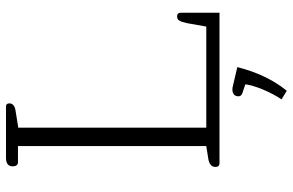

<svg xmlns="http://www.w3.org/2000/svg" viewBox="-184 -550 954 625"><g transform="rotate(-90 292.5 -238.0)"><path d="M61 -13Q61 -33 91 -37L129 -43V-656H76Q70 -656 66.5 -660.5Q63 -665 63 -673Q63 -695 91 -695H258Q268 -695 268 -684Q268 -668 245 -664L189 -655V-43H518L529 -105Q533 -124 537.5 -131Q542 -138 551 -138Q563 -138 563 -126V0H72Q67 0 64 -3.5Q61 -7 61 -13ZM281 202Q299 175 313 141.5Q327 108 330 84L300 74Q291 70 291 62Q291 52 297 47Q303 42 313 42Q319 42 322 43L386 58Q362 154 309 219Z"/></g></svg>

Font: Maitree Light
Style: Regular
Weight: 300
Designer: CadsonDemak Team
Foundry: CadsonDemak
Version: Version 1.001